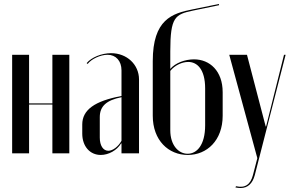

<svg xmlns="http://www.w3.org/2000/svg" viewBox="-20 -770 1468 964"><path d="M41 -495V0H126V-245H243V0H328V-495H243V-251H126V-495Z M393 -99C393 -36 431 8 486 8C525 8 567 -15 588 -50H590V0H678V-371C678 -446 617 -503 538 -503C490 -503 439 -482 415 -453L420 -449C439 -474 484 -495 520 -495C562 -495 590 -464 590 -417V-288C455 -263 393 -218 393 -145ZM524 -13C498 -13 481 -39 481 -79V-182C481 -238 516 -267 590 -282V-63C574 -34 546 -13 524 -13Z M747 -189C747 -65 826 8 923 8C1019 8 1098 -65 1098 -189V-307C1098 -414 1033 -472 954 -472C909 -472 860 -454 835 -424V-512C835 -685 859 -698 950 -717L1080 -744L1079 -750L947 -723C844 -703 747 -672 747 -463ZM835 -414C857 -442 894 -459 925 -459C970 -459 1010 -422 1010 -326V-141C1010 -41 968 2 922 2C877 2 835 -40 835 -116Z M1131 -495 1272 24 1250 109C1238 155 1212 176 1165 165L1162 171C1171 173 1180 174 1188 174C1224 174 1248 151 1259 110L1414 -495H1406L1316 -135H1314L1220 -495Z"/></svg>

Font: Moniqa SemBd Display
Style: Regular
Weight: 600
Designer: Rajesh Rajput
Foundry: Rajesh Rajput
Version: Version 1.000